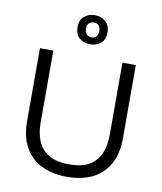

<svg xmlns="http://www.w3.org/2000/svg" viewBox="-96 -969 894 1059"><g transform="rotate(10 350.5 -439.5)"><path d="M351 13Q300 13 257.5 1.5Q215 -10 182.5 -32Q150 -54 127.5 -85.5Q105 -117 93.5 -158Q82 -199 82 -248V-660H157V-252Q157 -199 175 -154.5Q193 -110 235.5 -83.5Q278 -57 350 -57Q426 -57 468 -84Q510 -111 527 -155.5Q544 -200 544 -252V-660H619V-248Q619 -184 600.5 -135.5Q582 -87 547 -53.5Q512 -20 462.5 -3.5Q413 13 351 13ZM350 -729Q315 -729 290.5 -749.5Q266 -770 266 -811Q266 -851 290.5 -871.5Q315 -892 349 -892Q386 -892 410 -870.5Q434 -849 434 -810Q434 -769 409.5 -749Q385 -729 350 -729ZM352 -768Q369 -768 378.5 -779.5Q388 -791 388 -809Q388 -830 378.5 -840.5Q369 -851 351 -851Q333 -851 323 -840.5Q313 -830 313 -811Q313 -791 323 -779.5Q333 -768 352 -768Z"/></g></svg>

Font: Bricolage Grotesque Light
Style: Regular
Weight: 300
Designer: Mathieu Triay
Foundry: Atelier Triay
Version: Version 1.000;gftools[0.9.30]